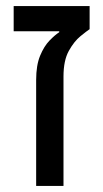

<svg xmlns="http://www.w3.org/2000/svg" viewBox="-20 -612 340 632"><path d="M99 0V-349Q99 -397 112 -428.5Q125 -460 143 -478.5Q161 -497 175 -506V-509H25V-592H275V-516Q266 -510 245 -493Q224 -476 206.5 -444.5Q189 -413 189 -360V0Z"/></svg>

Font: Go Noto Kurrent-Regular
Style: Regular
Weight: 400
Designer: Monotype Design Team
Foundry: Monotype Imaging Inc.
Version: Version 2.012; ttfautohint (v1.8.4.7-5d5b)